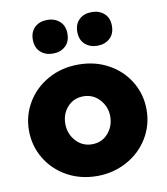

<svg xmlns="http://www.w3.org/2000/svg" viewBox="-89 -874 835 961"><g transform="rotate(-10 328.5 -393.5)"><path d="M628 -272Q628 -349 589.5 -413.5Q551 -478 483 -515.5Q415 -553 330 -553Q245 -553 176.5 -515Q108 -477 69 -412Q30 -347 30 -270Q30 -193 68.5 -128Q107 -63 175 -25Q243 13 328 13Q409 13 478 -24Q547 -61 587.5 -126.5Q628 -192 628 -272ZM443 -270Q443 -220 411.5 -184Q380 -148 330 -148Q281 -148 248 -184.5Q215 -221 215 -272Q215 -322 246.5 -357Q278 -392 328 -392Q377 -392 410 -355.5Q443 -319 443 -270ZM128 -715Q128 -674 153 -651.5Q178 -629 216 -629Q254 -629 279 -651.5Q304 -674 304 -715Q304 -755 279 -777.5Q254 -800 216 -800Q176 -800 152 -777Q128 -754 128 -715ZM354 -715Q354 -674 379 -651.5Q404 -629 442 -629Q480 -629 505 -651.5Q530 -674 530 -715Q530 -755 505 -777.5Q480 -800 442 -800Q402 -800 378 -777Q354 -754 354 -715Z"/></g></svg>

Font: Geom Black
Style: Bold
Weight: 900
Version: Version 1.102